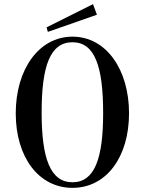

<svg xmlns="http://www.w3.org/2000/svg" viewBox="-20 -892 700 927"><path d="M330 15C493 15 603 -133 603 -345C603 -556 493 -715 330 -715C167 -715 56 -556 56 -345C56 -133 167 15 330 15ZM330 -12C223 -12 181 -127 181 -349C181 -573 222 -688 330 -688C437 -688 478 -573 478 -346C478 -127 437 -12 330 -12ZM448 -821 429 -872 205 -760 211 -738Z"/></svg>

Font: Sprat Condensed Medium
Style: Regular
Weight: 500
Width: 3
Designer: Ethan Nakache
Foundry: Collletttivo
Version: Version 2.000;Glyphs 3.2 (3217)